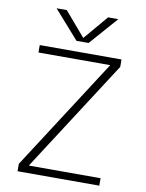

<svg xmlns="http://www.w3.org/2000/svg" viewBox="-101 -1024 831 1094"><g transform="rotate(10 314.5 -476.5)"><path d="M316 -814 434 -953H493L350 -790H280L136 -953H195L314 -814ZM492 -685V-687H78V-730H551V-687L137 -45V-43H551V0H78V-43Z"/></g></svg>

Font: Mplus 1p Light
Style: Regular
Weight: 300
Version: Version 1.061